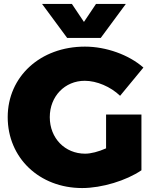

<svg xmlns="http://www.w3.org/2000/svg" viewBox="-20 -943 780 972"><path d="M490 -751 617 -923H466L405 -832L344 -923H193L320 -751ZM517 -192C479 -175 440 -165 411 -165C309 -165 232 -243 232 -350C232 -455 308 -534 409 -534C470 -534 540 -504 588 -458L706 -601C632 -666 517 -707 410 -707C184 -707 19 -555 19 -350C19 -144 179 9 396 9C496 9 620 -29 696 -81V-363H517Z"/></svg>

Font: Montserrat ExtraBold
Style: Regular
Weight: 800
Designer: Julieta Ulanovsky
Foundry: Julieta Ulanovsky
Version: Version 4.000